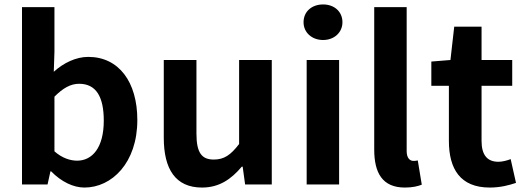

<svg xmlns="http://www.w3.org/2000/svg" viewBox="-20 -830 2360 864"><path d="M360 14C483 14 598 -97 598 -290C598 -461 515 -574 377 -574C322 -574 266 -547 222 -507L225 -597V-798H79V0H194L207 -59H210C256 -12 310 14 360 14ZM327 -107C297 -107 260 -118 225 -149V-395C264 -434 298 -453 336 -453C413 -453 447 -394 447 -287C447 -165 395 -107 327 -107Z M889 14C966 14 1020 -23 1068 -80H1072L1083 0H1203V-560H1056V-182C1018 -132 988 -112 942 -112C888 -112 864 -142 864 -229V-560H717V-210C717 -70 769 14 889 14Z M1360 0H1506V-560H1360ZM1434 -650C1484 -650 1521 -684 1521 -730C1521 -778 1484 -810 1434 -810C1383 -810 1346 -778 1346 -730C1346 -684 1383 -650 1434 -650Z M1802 14C1836 14 1861 8 1878 1L1860 -108C1850 -106 1846 -106 1840 -106C1826 -106 1810 -117 1810 -150V-798H1664V-157C1664 -53 1700 14 1802 14Z M2184 14C2233 14 2272 3 2302 -7L2278 -114C2263 -108 2241 -102 2223 -102C2173 -102 2147 -132 2147 -196V-444H2285V-560H2147V-710H2024L2007 -560L1921 -553V-444H2000V-196C2000 -70 2051 14 2184 14Z"/></svg>

Font: Noto Sans Japanese Bold
Style: Bold
Weight: 700
Designer: Ryoko NISHIZUKA (kana & ideographs); Paul D. Hunt (Latin, Greek & Cyrillic); Wenlong ZHANG (bopomofo); Sandoll Communica
Foundry: Adobe Systems Incorporated
Version: Version 1.000;PS 1;hotconv 1.0.78;makeotf.lib2.5.61930